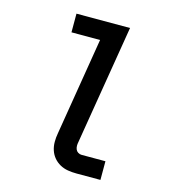

<svg xmlns="http://www.w3.org/2000/svg" viewBox="-109 -825 819 914"><g transform="rotate(15 300.0 -367.5)"><path d="M352 0Q330 0 309 -3.5Q288 -7 270 -17Q252 -27 239 -42.5Q226 -58 219.5 -77.5Q213 -97 213 -119Q213 -141 217 -162L296 -643H155V-735H419L322 -147Q320 -138 320 -128.5Q320 -119 323.5 -110.5Q327 -102 335 -97Q343 -92 352 -92H470V0Z"/></g></svg>

Font: Iosevka Slab SmBdExObl
Style: Regular
Weight: 600
Width: 7
Italic angle: -9°
Monospace: yes
Designer: Belleve Invis
Foundry: Belleve Invis
Version: Version 11.1.0; ttfautohint (v1.8.3)